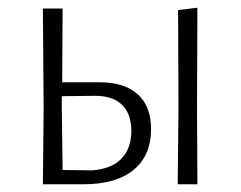

<svg xmlns="http://www.w3.org/2000/svg" viewBox="-20 -477 623 497"><path d="M440 0 442 -195 441 -451 491 -457 490 -198 491 0ZM371 -143Q371 -74 325.5 -37Q280 0 196 0H91L93 -195L91 -455H142L141 -264H238Q302 -264 336.5 -233Q371 -202 371 -143ZM320 -138Q320 -182 296 -205.5Q272 -229 226 -229L140 -228V-198L142 -37L219 -36Q269 -40 294.5 -66.5Q320 -93 320 -138Z"/></svg>

Font: t
Style: Regular
Weight: 300
Designer: Juan Pablo del Peral
Foundry: Huerta Tipografica
Version: Version 2.004; ttfautohint (v1.8.1)